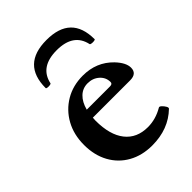

<svg xmlns="http://www.w3.org/2000/svg" viewBox="-195 -744 849 849"><g transform="rotate(-45 230.0 -319.5)"><path d="M251 11Q188 11 140 -16Q92 -43 65.5 -91.5Q39 -140 39 -204Q39 -269 66.5 -318.5Q94 -368 142 -396.5Q190 -425 252 -425Q337 -425 393 -367Q428 -330 428 -299Q428 -262 385 -262H152Q151 -253 151 -244Q151 -155 188.5 -107.5Q226 -60 295 -60Q344 -60 390 -87Q395 -90 403 -82.5Q411 -75 416.5 -65.5Q422 -56 418 -52Q353 11 251 11ZM243 -386Q212 -386 190 -365Q168 -344 158 -306H303Q319 -306 319 -318Q319 -347 297 -366.5Q275 -386 243 -386ZM97 -502Q97 -650 250 -650Q403 -650 403 -502Q403 -499 395.5 -498Q388 -497 380.5 -498Q373 -499 372 -502Q354 -586 250 -586Q145 -586 127 -502Q126 -499 118.5 -498Q111 -497 104 -498Q97 -499 97 -502Z"/></g></svg>

Font: Junicode SmExp
Style: Bold
Weight: 700
Width: 6
Designer: Peter S. Baker
Version: Version 2.205; ttfautohint (v1.8.4)